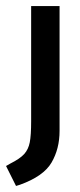

<svg xmlns="http://www.w3.org/2000/svg" viewBox="-44 -404 265 635"><path d="M59 -3Q59 43 54.5 66.5Q50 90 36 105.5Q22 121 -10 137L-24 145L9 211L22 207Q100 179 126.5 133.5Q153 88 153 29V-384H59Z"/></svg>

Font: Cambay Devanagari
Style: Regular
Weight: 700
Designer: Pooja Saxena
Foundry: Pooja Saxena
Version: Version 1.095;PS 001.095;hotconv 1.0.70;makeotf.lib2.5.58329